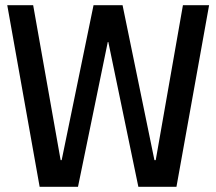

<svg xmlns="http://www.w3.org/2000/svg" viewBox="-20 -720 834 741"><path d="M8 -700H108L214 -102H218L341 -700H453L576 -102H581L686 -700H787L661 1H514L398 -558H396L281 1H133Z"/></svg>

Font: Pathway Extreme SemiCondensed Medium
Style: Regular
Weight: 500
Width: 4
Version: Version 1.001;gftools[0.9.26]